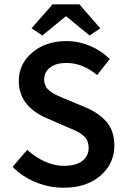

<svg xmlns="http://www.w3.org/2000/svg" viewBox="-20 -856 585 888"><path d="M273.9 12.2Q208 12.2 146.2 -12.9Q84.5 -38.1 38.1 -84L106 -163.1Q142.1 -129.4 187 -109.1Q231.9 -88.9 275.9 -88.9Q330.6 -88.9 360.4 -111.6Q390.1 -134.3 390.1 -172.9Q390.1 -184.1 387.2 -194.1Q384.3 -204.1 380.9 -211.2Q377.4 -218.3 368.7 -225.8Q359.9 -233.4 354 -237.8Q348.1 -242.2 334.5 -248.8Q320.8 -255.4 313.5 -258.5Q306.2 -261.7 289.1 -269L199.2 -308.1Q66.9 -363.8 66.9 -481.9Q66.9 -560.5 129.4 -613.3Q191.9 -666 287.1 -666Q343.3 -666 396.2 -643.8Q449.2 -621.6 487.8 -583L429.2 -508.8Q362.3 -564.9 287.1 -564.9Q240.2 -564.9 212.2 -544.2Q184.1 -523.4 184.1 -487.8Q184.1 -477.1 187.5 -467.5Q190.9 -458 194.8 -451.2Q198.7 -444.3 208.5 -437Q218.3 -429.7 224.1 -425.5Q230 -421.4 244.4 -414.8Q258.8 -408.2 264.9 -405.5Q271 -402.8 288.1 -396L377 -358.9Q440.4 -331.5 474.6 -290.3Q508.8 -249 508.8 -182.1Q508.8 -99.6 444.8 -43.7Q380.9 12.2 273.9 12.2ZM126 -725.1 223.1 -835.9H347.2L443.8 -725.1L394 -691.9L287.1 -779.8H283.2L175.8 -691.9Z"/></svg>

Font: Toshiba Sans Medium
Style: Regular
Weight: 500
Designer: Paul D. Hunt
Foundry: Toshiba Corporation
Version: Version 2.020;PS 2.0;hotconv 1.0.86;makeotf.lib2.5.63406